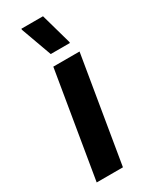

<svg xmlns="http://www.w3.org/2000/svg" viewBox="-185 -743 623 787"><g transform="rotate(-30 126.0 -350.0)"><path d="M22.5 0 105.8 -500H230L146.7 0ZM122.5 -550 70 -695V-700H172.5L213.3 -555V-550Z"/></g></svg>

Font: Familjen Grotesk SemiBold
Style: Italic
Weight: 600
Italic angle: -9.46201°
Designer: Anders Wikstroem, Jonas Baeckman, Matilda Gysing, Kristian Moeller
Foundry: Familjen STHLM AB
Version: Version 2.002